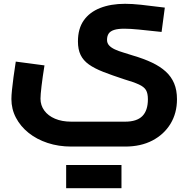

<svg xmlns="http://www.w3.org/2000/svg" viewBox="-20 -523 951 1010"><path d="M355 248Q288 248 230.5 229Q173 210 130.5 176Q88 142 64 96.5Q40 51 40 -2Q40 -21 43 -50Q46 -79 51 -117Q56 -155 63 -199L214 -179Q204 -117 198.5 -70.5Q193 -24 193 -4Q193 31 213 58.5Q233 86 269.5 101.5Q306 117 355 117H638Q700 117 729 87.5Q758 58 758 -1Q758 -32 748 -49Q738 -66 711 -78.5Q684 -91 633 -106Q569 -127 523 -145Q477 -163 447.5 -184Q418 -205 404 -234Q390 -263 390 -305Q390 -372 420.5 -415.5Q451 -459 507 -481Q563 -503 638 -503Q674 -503 721.5 -498Q769 -493 847 -483L830 -355Q756 -363 710.5 -367.5Q665 -372 634 -372Q600 -372 580 -365.5Q560 -359 551.5 -346Q543 -333 543 -313Q543 -296 554 -284Q565 -272 584.5 -263Q604 -254 628 -247Q652 -240 679 -231Q737 -214 780 -193.5Q823 -173 852 -146.5Q881 -120 896 -84.5Q911 -49 911 -1Q911 72 877 128Q843 184 782 216Q721 248 638 248ZM328 467V345H482V467ZM465 467V345H619V467Z"/></svg>

Font: Cairo Play ExtraBold
Style: Regular
Weight: 800
Version: Version 3.119